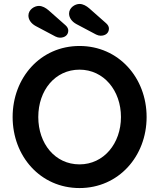

<svg xmlns="http://www.w3.org/2000/svg" viewBox="-20 -943 807 973"><path d="M383 -710C185 -710 44 -549 44 -350C44 -151 185 10 383 10C581 10 723 -151 723 -350C723 -549 581 -710 383 -710ZM383 -110C259 -110 174 -215 174 -350C174 -485 259 -590 383 -590C506 -590 593 -484 593 -350C593 -216 506 -110 383 -110ZM326 -788C326 -797 322 -806 312 -815L226 -891C212 -903 195 -913 177 -913C154 -913 124 -894 124 -864C124 -844 137 -824 161 -811L261 -758C269 -754 277 -752 284 -752C309 -752 326 -766 326 -788ZM532 -798C532 -807 528 -816 518 -825L432 -901C418 -913 401 -923 383 -923C360 -923 330 -904 330 -874C330 -854 343 -834 367 -821L467 -768C475 -764 483 -762 490 -762C515 -762 532 -776 532 -798Z"/></svg>

Font: Hotpoint
Style: Bold
Weight: 700
Designer: Andrew Paglinawan, Luciano Perondi, Riccardo Olocco
Foundry: CAST Cooperativa Anonima Servizi Tipografici
Version: Version 1.000;PS 2.1;hotconv 16.6.51;makeotf.lib2.5.65220